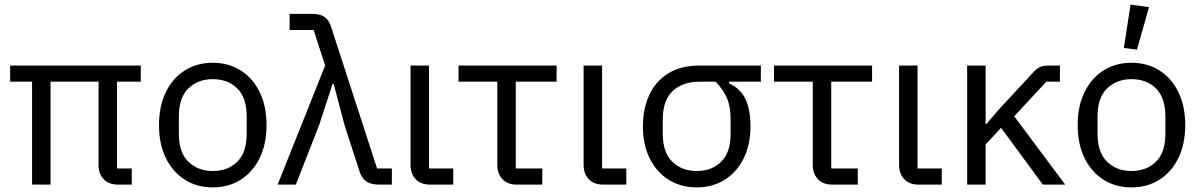

<svg xmlns="http://www.w3.org/2000/svg" viewBox="-20 -800 5203 832"><path d="M487 -446V-70H551V0H492Q451 0 429 -24Q407 -48 407 -82V-446H199V0H119V-446H24V-516H590V-446Z M902 12Q833 12 780.5 -21.5Q728 -55 698.5 -115.5Q669 -176 669 -258Q669 -340 698.5 -400.5Q728 -461 780.5 -494.5Q833 -528 902 -528Q971 -528 1023.5 -494.5Q1076 -461 1105.5 -400.5Q1135 -340 1135 -258Q1135 -176 1105.5 -115.5Q1076 -55 1023.5 -21.5Q971 12 902 12ZM902 -59Q967 -59 1008 -99Q1049 -139 1049 -221V-295Q1049 -377 1008 -417Q967 -457 902 -457Q838 -457 796.5 -417Q755 -377 755 -295V-221Q755 -139 796.5 -99Q838 -59 902 -59Z M1389 -516 1339 -670H1235V-740H1330Q1368 -740 1387 -726Q1406 -712 1415 -683L1614 -70H1678V0H1623Q1586 0 1566.5 -14.5Q1547 -29 1538 -57L1473 -258L1426 -436H1421L1363 -258L1262 0H1183Z M1944 -70V0H1844Q1803 0 1781 -24Q1759 -48 1759 -85V-516H1839V-70Z M2330 0H2220Q2179 0 2157 -24Q2135 -48 2135 -85V-446H1967V-516H2392V-446H2215V-70H2330Z M2694 -70V0H2594Q2553 0 2531 -24Q2509 -48 2509 -85V-516H2589V-70Z M3277 -446H3139V-439Q3189 -416 3210.5 -370.5Q3232 -325 3232 -252Q3232 -173 3202.5 -113.5Q3173 -54 3120.5 -21Q3068 12 2999 12Q2930 12 2877.5 -21Q2825 -54 2795.5 -113.5Q2766 -173 2766 -252Q2766 -331 2794.5 -390.5Q2823 -450 2877.5 -483Q2932 -516 3011 -516H3277ZM3081 -446H3011Q2938 -446 2895 -405.5Q2852 -365 2852 -283V-221Q2852 -139 2893.5 -99Q2935 -59 2999 -59Q3064 -59 3105 -99Q3146 -139 3146 -221V-283Q3146 -338 3130 -375Q3114 -412 3081 -446Z M3697 0H3587Q3546 0 3524 -24Q3502 -48 3502 -85V-446H3334V-516H3759V-446H3582V-70H3697Z M4061 -70V0H3961Q3920 0 3898 -24Q3876 -48 3876 -85V-516H3956V-70Z M4499 0 4318 -246 4251 -174V0H4171V-516H4251V-263H4255L4305 -322L4458 -487Q4473 -504 4488 -510Q4503 -516 4524 -516H4573V-446H4514L4375 -296L4596 0Z M4883 12Q4814 12 4761.5 -21.5Q4709 -55 4679.5 -115.5Q4650 -176 4650 -258Q4650 -340 4679.5 -400.5Q4709 -461 4761.5 -494.5Q4814 -528 4883 -528Q4952 -528 5004.5 -494.5Q5057 -461 5086.5 -400.5Q5116 -340 5116 -258Q5116 -176 5086.5 -115.5Q5057 -55 5004.5 -21.5Q4952 12 4883 12ZM4883 -59Q4948 -59 4989 -99Q5030 -139 5030 -221V-295Q5030 -377 4989 -417Q4948 -457 4883 -457Q4819 -457 4777.5 -417Q4736 -377 4736 -295V-221Q4736 -139 4777.5 -99Q4819 -59 4883 -59ZM4959 -769 4907 -585 4850 -592 4879 -780Z"/></svg>

Font: IBM Plex Sans
Style: Regular
Weight: 400
Designer: Mike Abbink, Paul van der Laan, Pieter van Rosmalen
Foundry: Bold Monday
Version: Version 3.201